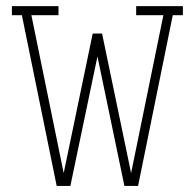

<svg xmlns="http://www.w3.org/2000/svg" viewBox="-20 -610 640 630"><path d="M580.1 -589.8V-560.1H546.9L433.1 0H388.2L299.8 -424.8L210.9 0H166L51.8 -560.1H19V-589.8H171.9V-560.1H83L189 -42L284.2 -500H314.9L410.2 -42L516.1 -560.1H426.8V-589.8Z"/></svg>

Font: Compagnon Light
Style: Regular
Weight: 400
Designer: Juliette Duhe, Lea Pradine
Foundry: Velvetyne Type Foundry
Version: Version 1.000;PS 001.000;hotconv 1.0.88;makeotf.lib2.5.64775